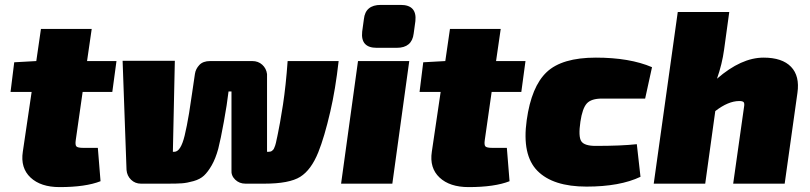

<svg xmlns="http://www.w3.org/2000/svg" viewBox="-20 -749 3302 783"><path d="M317 -374 289 -178Q286 -158 291.5 -152Q297 -146 320 -146H379L390 -10Q329 14 223 14Q146 14 104.5 -25Q63 -64 73 -130L109 -374H23L38 -495L128 -500L147 -631H354L335 -500H455L438 -374Z M685 -130H691Q717 -130 733 -196Q742 -233 751 -287Q755 -311 763 -366.5Q771 -422 775 -448Q778 -468 793 -484Q808 -500 837 -500H1009Q1033 -500 1049.5 -485Q1066 -470 1069 -447V-130H1076Q1080 -130 1083.5 -131Q1087 -132 1090 -134.5Q1093 -137 1095 -139.5Q1097 -142 1099 -147.5Q1101 -153 1102.5 -156.5Q1104 -160 1105.5 -167.5Q1107 -175 1108 -179.5Q1109 -184 1111 -193Q1113 -202 1114 -208Q1120 -234 1134 -322Q1146 -401 1153 -500H1361Q1348 -384 1327 -294Q1303 -190 1278 -128Q1249 -56 1204.5 -28Q1160 0 1058 0H981Q956 0 939 -16.5Q922 -33 924 -56V-376H912Q906 -324 893 -253Q880 -181 870 -142Q859 -102 843.5 -75Q828 -48 812 -33Q796 -18 769.5 -10.5Q743 -3 722.5 -1.5Q702 0 665 0H555Q531 0 514.5 -16Q498 -32 496 -56L480 -501H693Z M1533 -729H1614Q1681 -729 1674 -663L1667 -612Q1660 -554 1598 -554H1516Q1450 -554 1457 -620L1464 -671Q1470 -729 1533 -729ZM1580 0H1371L1440 -500H1649Z M1985 -374 1957 -178Q1954 -158 1959.5 -152Q1965 -146 1988 -146H2047L2058 -10Q1997 14 1891 14Q1814 14 1772.5 -25Q1731 -64 1741 -130L1777 -374H1691L1706 -495L1796 -500L1815 -631H2022L2003 -500H2123L2106 -374Z M2577 -161 2592 -28Q2508 12 2372 12Q2235 12 2171.5 -52.5Q2108 -117 2128 -259Q2147 -396 2209.5 -455Q2272 -514 2410 -514Q2548 -514 2639 -475L2611 -347H2435Q2391 -347 2373 -327Q2355 -307 2347 -253Q2338 -192 2350.5 -173Q2363 -154 2409 -154Q2514 -154 2577 -161Z M2954 -700 2933 -547Q2925 -488 2904 -428Q3003 -514 3094 -514Q3170 -514 3206 -476.5Q3242 -439 3232 -370L3180 0H2970L3014 -311Q3017 -327 3013 -332Q3009 -337 2995 -337Q2950 -337 2897 -296L2856 0H2646L2744 -700Z"/></svg>

Font: Exo 2.0 Black
Style: Italic
Weight: 900
Italic angle: -8°
Designer: Natanael Gama
Version: Version 1.001;PS 001.001;hotconv 1.0.70;makeotf.lib2.5.58329